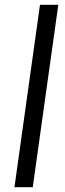

<svg xmlns="http://www.w3.org/2000/svg" viewBox="-20 -777 271 797"><path d="M116 0 222 -757H146L40 0Z"/></svg>

Font: Plus Jakarta Sans
Style: Italic
Weight: 400
Italic angle: -8°
Designer: Gumpita Rahayu
Foundry: Tokotype
Version: Version 2.071;gftools[0.9.30]